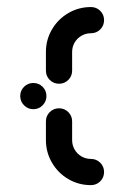

<svg xmlns="http://www.w3.org/2000/svg" viewBox="-20 -539 362 559"><path d="M38.9 -259.3Q38.9 -275.2 50 -286.3Q61.1 -297.4 77 -297.4Q93 -297.4 104.1 -286.3Q115.2 -275.2 115.2 -259.3Q115.2 -243.7 104.1 -232.4Q93 -221.1 77 -221.1Q61.1 -221.1 50 -232.4Q38.9 -243.7 38.9 -259.3ZM283 -38.1Q283 -22.2 271.9 -11.1Q260.7 0 244.8 0Q208.9 0 178.9 -17.6Q148.9 -35.2 131.3 -65.4Q113.7 -95.6 113.7 -131.1V-185.6Q113.7 -201.5 124.8 -212.6Q135.9 -223.7 151.9 -223.7Q167.8 -223.7 178.9 -212.6Q190 -201.5 190 -185.6V-131.1Q190 -116.3 197.2 -103.7Q204.4 -91.1 217 -83.7Q229.6 -76.3 244.8 -76.3Q260.7 -76.3 271.9 -65.2Q283 -54.1 283 -38.1ZM151.9 -295.2Q135.9 -295.2 124.8 -306.3Q113.7 -317.4 113.7 -333.3V-387.8Q113.7 -423.3 131.3 -453.3Q148.9 -483.3 178.9 -500.9Q208.9 -518.5 244.8 -518.5Q260.7 -518.5 271.9 -507.4Q283 -496.3 283 -480.4Q283 -464.4 271.9 -453.3Q260.7 -442.2 244.8 -442.2Q229.6 -442.2 217 -434.8Q204.4 -427.4 197.2 -415Q190 -402.6 190 -387.8V-333.3Q190 -317.4 178.9 -306.3Q167.8 -295.2 151.9 -295.2Z"/></svg>

Font: 26F Galaxy Sans
Style: Bold
Weight: 700
Designer: C₂₉H₂₅N₃O₅
Version: Version 1.100